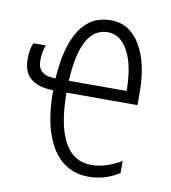

<svg xmlns="http://www.w3.org/2000/svg" viewBox="-67 -599 596 668"><g transform="rotate(10 230.5 -265.0)"><path d="M269 -497.1Q173.8 -497.1 164.1 -307.1H368.2Q368.2 -396 341.3 -446.3Q314 -497.1 269 -497.1ZM290 9.8Q207 9.8 161.6 -61Q116.2 -131.8 116.2 -261.2V-265.1Q64.5 -265.6 37.1 -288.1Q9.8 -310.1 9.8 -357.9Q9.8 -392.1 20 -414.1H64Q54.2 -390.6 54.2 -357.9Q54.2 -307.1 117.2 -307.1Q124 -420.9 163.1 -480.5Q202.1 -540 272 -540Q338.4 -540 376 -477.5Q414.1 -414.6 414.1 -308.1V-265.1H163.1Q165 -32.2 292 -32.2Q342.3 -32.2 397 -64.9V-22Q346.2 9.8 290 9.8Z"/></g></svg>

Font: Germano
Style: Regular
Weight: 300
Width: 3
Foundry: Ascender Corporation
Version: Version 1.10; ttfautohint (v1.5)